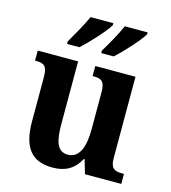

<svg xmlns="http://www.w3.org/2000/svg" viewBox="-114 -858 853 960"><g transform="rotate(15 312.0 -378.0)"><path d="M334 -619V-606H398C441 -644 511 -721 531 -756V-766H413C394 -721 361 -664 334 -619ZM157 -619V-606H221C263 -644 334 -721 354 -756V-766H236C216 -721 183 -664 157 -619ZM246 10C310 10 356 -14 387 -72H391L412 0H600V-52H592C556 -52 530 -57 530 -115V-536H322V-484H326C362 -484 386 -478 386 -419V-226C386 -132 362 -72 303 -72C248 -72 233 -123 233 -213V-536H24V-484H28C73 -484 88 -472 88 -414V-188C88 -52 137 10 246 10Z"/></g></svg>

Font: Noto Serif Ethiopic SemiCondensed
Style: Bold
Weight: 700
Width: 4
Designer: Monotype Design Team
Foundry: Monotype Imaging Inc.
Version: Version 2.102